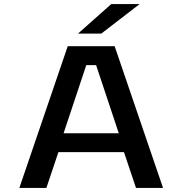

<svg xmlns="http://www.w3.org/2000/svg" viewBox="-20 -928 900 948"><path d="M785 0H651.5L592 -177H268.5L209 0H75.5L314.5 -700H546ZM406 -606.5 294 -270H566.5L454.5 -606.5ZM480 -762H365L529.5 -908H669.5Z"/></svg>

Font: Trispace SemiExpanded Medium
Style: Regular
Weight: 500
Width: 6
Designer: Tyler Finck
Foundry: Etcetera Type Company
Version: Version 1.210; ttfautohint (v1.8.3)